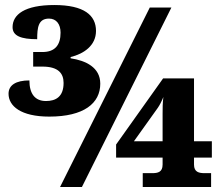

<svg xmlns="http://www.w3.org/2000/svg" viewBox="-20 -744 880 764"><path d="M176 -280C314 -280 379 -333 379 -411C379 -476 321 -503 261 -512V-517C314 -530 362 -563 362 -621C362 -683 315 -724 196 -724C78 -724 30 -686 30 -636C30 -601 64 -588 128 -588C128 -634 132 -670 175 -670C204 -670 221 -648 221 -614C221 -565 199 -537 149 -537H112V-479H149C212 -479 233 -452 233 -414C233 -359 202 -342 163 -342C119 -342 97 -371 97 -424C43 -424 14 -405 14 -371C14 -322 63 -280 176 -280ZM306 0 662 -714H576L219 0ZM820 0V-55H794C772 -55 752 -59 752 -89V-117H823V-182H752V-432H629L442 -169V-117H627V-89C627 -59 608 -55 586 -55H548V0ZM608 -315C615 -325 623 -340 630 -358C627 -333 627 -313 627 -292V-182H513Z"/></svg>

Font: UArctic Serif Black
Style: Regular
Weight: 900
Designer: Customization by Puisto advertising & original work Monotype Design Team
Foundry: Monotype Imaging Inc.
Version: Version 2.004